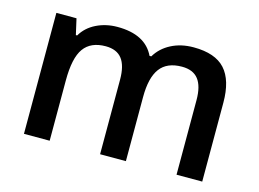

<svg xmlns="http://www.w3.org/2000/svg" viewBox="-79 -689 1115 828"><g transform="rotate(15 478.0 -275.0)"><path d="M537.1 0H421.9V-333Q421.9 -395 398.4 -425.5Q375 -456.1 325.2 -456.1Q258.8 -456.1 227.8 -412.8Q196.8 -369.6 196.8 -269V0H82V-540H171.9L188 -469.2H193.8Q216.3 -507.8 259 -528.8Q301.8 -549.8 353 -549.8Q477.5 -549.8 518.1 -464.8H525.9Q549.8 -504.9 593.3 -527.3Q636.7 -549.8 692.9 -549.8Q789.6 -549.8 833.7 -501Q877.9 -452.1 877.9 -352.1V0H763.2V-333Q763.2 -395 739.5 -425.5Q715.8 -456.1 666 -456.1Q599.1 -456.1 568.1 -414.3Q537.1 -372.6 537.1 -286.1Z"/></g></svg>

Font: f1_44652          
Style: Regular
Weight: 600
Foundry: Ascender Corporation
Version: Version 1.10